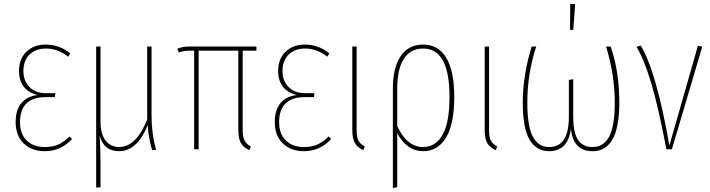

<svg xmlns="http://www.w3.org/2000/svg" viewBox="-20 -754 3589 970"><path d="M210.9 -528.8Q280.8 -528.8 335 -483.9L324.2 -467.8Q271.5 -508.8 212.9 -508.8Q159.7 -508.8 128.9 -478Q98.1 -447.3 98.1 -395Q98.1 -346.2 128.7 -314.7Q159.2 -283.2 211.9 -283.2H259.8L256.8 -263.2H210Q146.5 -263.2 113.8 -231.4Q81.1 -199.7 81.1 -137.2Q81.1 -77.1 115 -44.2Q148.9 -11.2 206.1 -11.2Q248 -11.2 276.4 -24.7Q304.7 -38.1 331.1 -64.9L344.2 -51.8Q287.6 9.8 206.1 9.8Q140.1 9.8 99.6 -29.5Q59.1 -68.8 59.1 -137.2Q59.1 -200.2 89.1 -234.4Q119.1 -268.6 170.9 -273.9Q124.5 -284.7 100.3 -315.7Q76.2 -346.7 76.2 -395Q76.2 -457 113.8 -492.9Q151.4 -528.8 210.9 -528.8Z M768.6 2.9 748.5 4.9Q728.5 -64.9 726.6 -122.1Q672.9 9.8 581.5 9.8Q504.4 9.8 483.4 -68.8Q487.8 5.9 487.8 64V191.9L465.8 193.8V-519H487.8V-142.1Q487.8 -74.2 514.4 -42.7Q541 -11.2 581.5 -11.2Q668 -11.2 723.6 -149.9V-519H745.6V-169.9Q745.6 -77.6 768.6 2.9Z M1275.4 -498H1206.1V-96.2Q1206.1 -62 1215.3 -44.2Q1224.6 -26.4 1247.1 -14.2L1240.2 4.9Q1209.5 -9.3 1196.8 -31.7Q1184.1 -54.2 1184.1 -96.2V-498H983.4V0H960.9V-498H939.9Q904.8 -498 883.3 -488.8L876 -507.8Q900.4 -519 938 -519H1275.4Z M1520 -528.8Q1589.8 -528.8 1644 -483.9L1633.3 -467.8Q1580.6 -508.8 1522 -508.8Q1468.8 -508.8 1438 -478Q1407.2 -447.3 1407.2 -395Q1407.2 -346.2 1437.7 -314.7Q1468.3 -283.2 1521 -283.2H1568.8L1565.9 -263.2H1519Q1455.6 -263.2 1422.9 -231.4Q1390.1 -199.7 1390.1 -137.2Q1390.1 -77.1 1424.1 -44.2Q1458 -11.2 1515.1 -11.2Q1557.1 -11.2 1585.4 -24.7Q1613.8 -38.1 1640.1 -64.9L1653.3 -51.8Q1596.7 9.8 1515.1 9.8Q1449.2 9.8 1408.7 -29.5Q1368.2 -68.8 1368.2 -137.2Q1368.2 -200.2 1398.2 -234.4Q1428.2 -268.6 1480 -273.9Q1433.6 -284.7 1409.4 -315.7Q1385.3 -346.7 1385.3 -395Q1385.3 -457 1422.9 -492.9Q1460.4 -528.8 1520 -528.8Z M1781.7 -519V-96.2Q1781.7 -62 1790.8 -44.2Q1799.8 -26.4 1822.8 -14.2L1815.9 4.9Q1785.2 -9.3 1772.5 -31.7Q1759.8 -54.2 1759.8 -96.2V-519Z M2117.7 -528.8Q2194.8 -528.8 2234.9 -461.7Q2274.9 -394.5 2274.9 -264.2Q2274.9 -126 2232.9 -58.1Q2190.9 9.8 2119.1 9.8Q2035.6 9.8 1986.8 -81.1V191.9L1964.8 195.8V-308.1Q1964.8 -411.1 2003.9 -470Q2043 -528.8 2117.7 -528.8ZM2117.7 -11.2Q2180.7 -11.2 2215.8 -72.8Q2251 -134.3 2251 -264.2Q2251 -508.8 2117.7 -508.8Q2053.2 -508.8 2020 -456.5Q1986.8 -404.3 1986.8 -305.2V-117.2Q2035.6 -11.2 2117.7 -11.2Z M2450.7 -519V-96.2Q2450.7 -62 2459.7 -44.2Q2468.8 -26.4 2491.7 -14.2L2484.9 4.9Q2454.1 -9.3 2441.4 -31.7Q2428.7 -54.2 2428.7 -96.2V-519Z M2860.8 -733.9 2885.7 -732.9 2876 -603H2859.9ZM3064.9 -519Q3108.9 -393.6 3108.9 -234.9Q3108.9 -178.2 3101.6 -134.8Q3094.2 -91.3 3082 -64.5Q3069.8 -37.6 3052 -20.5Q3034.2 -3.4 3015.1 3.2Q2996.1 9.8 2972.7 9.8Q2923.8 9.8 2896.5 -19.3Q2869.1 -48.3 2864.7 -105Q2850.1 9.8 2753.9 9.8Q2689.5 9.8 2655.3 -48.3Q2621.1 -106.4 2621.1 -235.8Q2621.1 -371.6 2666 -519H2689Q2644 -381.8 2644 -234.9Q2644 -171.4 2652.1 -126.7Q2660.2 -82 2675.5 -57.4Q2690.9 -32.7 2710.2 -22Q2729.5 -11.2 2754.9 -11.2Q2854 -11.2 2854 -164.1V-350.1L2876 -354V-163.1Q2876 -82 2900.9 -46.6Q2925.8 -11.2 2971.7 -11.2Q2991.7 -11.2 3007.6 -16.8Q3023.4 -22.5 3038.6 -37.6Q3053.7 -52.7 3063.7 -77.1Q3073.7 -101.6 3079.8 -141.1Q3085.9 -180.7 3085.9 -232.9Q3085.9 -374.5 3042 -519Z M3216.8 -523.9Q3294.9 -397.5 3361.8 -19L3505.9 -522.9L3527.8 -518.1L3374.5 0H3346.7Q3306.2 -212.9 3270 -334Q3233.9 -455.1 3195.8 -517.1Z"/></svg>

Font: Fira Sans Compressed Thin
Style: Regular
Weight: 100
Width: 1
Designer: Carrois Corporate & Edenspiekermann AG
Foundry: Carrois Corporate GbR & Edenspiekermann AG
Version: Version 4.203;PS 004.203;hotconv 1.0.88;makeotf.lib2.5.64775